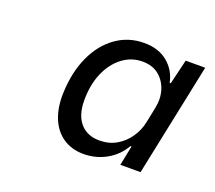

<svg xmlns="http://www.w3.org/2000/svg" viewBox="-72 -832 612 546"><g transform="rotate(20 233.5 -559.0)"><path d="M225.3 -380.7Q189.4 -380.7 163.3 -398.5Q137.1 -416.3 124 -448.9Q110.9 -481.6 112.6 -525.1Q114.9 -587.9 136.7 -635.6Q158.6 -683.3 195.9 -709.9Q233.3 -736.6 281 -736.6Q324.6 -736.6 352.1 -713.7Q379.7 -690.9 387 -654.9H390.4L408.3 -729.6H467.3L396.1 -387.7H334.9L347 -447.3H343.6Q325.6 -415.9 294.1 -398.3Q262.7 -380.7 225.3 -380.7ZM254.7 -432.3Q283.6 -432.3 305.9 -445.2Q328.3 -458.1 343.3 -479.9Q358.3 -501.6 363.4 -527L373 -573.9Q379.1 -603.4 371.2 -628.6Q363.3 -653.9 343.9 -669.6Q324.4 -685.3 294.3 -685.3Q260.7 -685.3 233.6 -664.6Q206.6 -644 191.1 -608.1Q175.7 -572.1 175.7 -525.3Q175.7 -480.7 196.7 -456.5Q217.7 -432.3 254.7 -432.3Z"/></g></svg>

Font: Mona Sans ExtraLight
Style: Italic
Weight: 200
Italic angle: -11.6951°
Designer: Deni Anggara
Foundry: GitHub
Version: Version 2.000